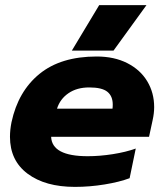

<svg xmlns="http://www.w3.org/2000/svg" viewBox="-20 -716 640 751"><path d="M368 -696H553L424 -518H261ZM19 -181Q19 -208 25 -238Q51 -359 134.5 -427Q218 -495 358 -495Q427 -495 478 -469Q529 -443 556 -398Q583 -353 583 -297Q583 -273 577 -246L563 -181H180Q183 -105 323 -105Q370 -105 421 -113Q472 -121 511 -135L487 -19Q447 -4 389 5.5Q331 15 273 15Q157 15 88 -36.5Q19 -88 19 -181ZM420 -291Q421 -297 421 -307Q421 -340 400 -357Q379 -374 329 -374Q281 -374 248 -351.5Q215 -329 203 -291Z"/></svg>

Font: Prompt
Style: Bold Italic
Weight: 700
Italic angle: -12°
Designer: Katatrad Team
Foundry: CadsonDemak
Version: Version 1.001